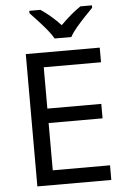

<svg xmlns="http://www.w3.org/2000/svg" viewBox="-62 -988 679 1032"><g transform="rotate(-5 278.0 -472.0)"><path d="M496 0H97V-714H496V-635H187V-412H478V-334H187V-79H496ZM259 -784Q246 -807 224 -833.5Q202 -860 178 -886Q154 -912 136 -931V-944H196Q222 -927 250 -903Q278 -879 303 -852Q330 -879 358 -903Q386 -927 412 -944H474V-931Q455 -912 430.5 -886Q406 -860 383.5 -833.5Q361 -807 349 -784Z"/></g></svg>

Font: Noto Sans Syloti Nagri
Style: Regular
Weight: 400
Designer: Monotype Design Team
Foundry: Monotype Imaging Inc.
Version: Version 2.003; ttfautohint (v1.8.4.7-5d5b)